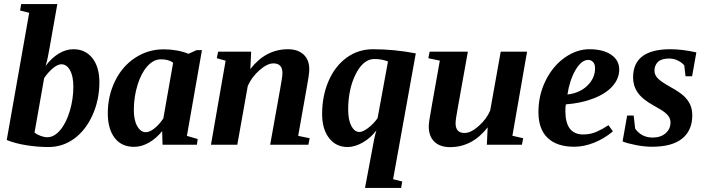

<svg xmlns="http://www.w3.org/2000/svg" viewBox="-20 -714 3485 947"><path d="M341.8 -286.6Q341.8 -337.9 325.4 -367.4Q309.1 -397 282.7 -397Q265.1 -397 241.9 -378.2Q218.8 -359.4 197.8 -329.1L150.4 -60.5Q160.2 -51.3 179.2 -44.2Q198.2 -37.1 213.4 -37.1Q247.1 -37.1 276.9 -72.3Q306.6 -107.4 324.2 -166.3Q341.8 -225.1 341.8 -286.6ZM219.2 11.2Q166 11.2 110.6 2.4Q55.2 -6.3 13.2 -23.4L124 -650.9L79.1 -662.1L84.5 -693.8H262.7L225.6 -483.9Q216.3 -426.8 205.1 -389.2Q234.9 -428.7 270.3 -450Q305.7 -471.2 342.3 -471.2Q400.9 -471.2 435.5 -427.5Q470.2 -383.8 470.2 -308.1Q470.2 -222.2 436.8 -147.2Q403.3 -72.3 346.4 -30.5Q289.6 11.2 219.2 11.2Z M901.9 -43.9 955.1 -28.3 951.2 0H781.7L779.8 -67.4Q751 -31.2 714.6 -10.5Q678.2 10.3 640.6 10.3Q579.6 10.3 545.7 -33.7Q511.7 -77.6 511.7 -155.8Q511.7 -241.2 547.4 -314.2Q583 -387.2 646.7 -429Q710.4 -470.7 787.1 -470.7Q854.5 -470.7 909.7 -448.7L949.7 -466.8H976.1ZM640.1 -171.4Q640.1 -121.1 657 -91.6Q673.8 -62 699.2 -62Q718.8 -62 742.7 -81.5Q766.6 -101.1 785.6 -129.9L834 -404.8Q812 -421.4 773.4 -421.4Q737.3 -421.4 706.5 -387Q675.8 -352.5 658 -293.7Q640.1 -234.9 640.1 -171.4Z M1373 -354Q1373 -401.4 1328.6 -401.4Q1297.9 -401.4 1259.3 -367.2Q1220.7 -333 1202.1 -290L1150.4 0H1020.5L1092.8 -414.6L1049.3 -426.8L1055.7 -459H1218.8L1214.8 -373.5Q1290.5 -471.2 1400.4 -471.2Q1448.7 -471.2 1477.1 -445.3Q1505.4 -419.4 1505.4 -372.6Q1505.4 -347.2 1493.2 -283.2L1450.7 -43.9L1507.3 -32.2L1501 0H1312.5L1362.3 -277.8Q1373 -334.5 1373 -354Z M1697.3 -173.3Q1697.3 -121.6 1713.1 -92.3Q1729 -63 1752.9 -63Q1769.5 -63 1795.2 -82.3Q1820.8 -101.6 1842.3 -130.9L1893.6 -410.6Q1864.7 -422.9 1826.7 -422.9Q1772 -422.9 1734.6 -348.6Q1697.3 -274.4 1697.3 -173.3ZM1819.8 -471.2Q1923.8 -471.2 2030.8 -450.7L1918.9 169.9L1963.9 181.2L1958.5 212.9H1780.3L1815.9 23.9Q1825.2 -33.2 1836.4 -70.8Q1808.6 -33.7 1769.3 -11.2Q1730 11.2 1694.8 11.2Q1637.2 11.2 1603 -33Q1568.8 -77.1 1568.8 -151.9Q1568.8 -240.2 1600.3 -313.7Q1631.8 -387.2 1689.2 -429.2Q1746.6 -471.2 1819.8 -471.2Z M2227.1 -105.5Q2227.1 -58.1 2271.5 -58.1Q2302.7 -58.1 2341.8 -93Q2380.9 -127.9 2397.9 -169.4L2449.7 -459H2579.6L2507.3 -44.4L2560.5 -32.2L2554.2 0H2381.3L2385.3 -85.9Q2309.6 11.7 2199.7 11.7Q2150.4 11.7 2122.6 -14.9Q2094.7 -41.5 2094.7 -91.3Q2094.7 -100.6 2097.9 -123Q2101.1 -145.5 2149.4 -415L2092.8 -426.8L2099.1 -459H2287.6L2237.8 -181.6Q2227.1 -125.5 2227.1 -105.5Z M3034.2 -371.1Q3034.2 -327.1 3002 -290Q2969.7 -252.9 2908.9 -229Q2848.1 -205.1 2771 -199.2Q2768.6 -189.5 2768.6 -166Q2768.6 -50.8 2856.9 -50.8Q2893.1 -50.8 2923.8 -64.7Q2954.6 -78.6 2981.4 -96.7L3002.9 -65.9Q2960 -29.8 2909.7 -10Q2859.4 9.8 2813 9.8Q2726.6 9.8 2681.2 -33.7Q2635.7 -77.1 2635.7 -161.1Q2635.7 -245.1 2671.4 -316.9Q2707 -388.7 2765.6 -429.9Q2824.2 -471.2 2887.2 -471.2Q2954.6 -471.2 2994.4 -444.1Q3034.2 -417 3034.2 -371.1ZM2778.8 -248Q2838.4 -254.4 2876.7 -291.3Q2915 -328.1 2915 -377.4Q2915 -397.9 2905 -408.2Q2895 -418.5 2881.3 -418.5Q2847.7 -418.5 2818.6 -368.7Q2789.6 -318.8 2778.8 -248Z M3394.5 -145Q3394.5 -70.8 3344.7 -30.5Q3294.9 9.8 3195.8 9.8Q3158.2 9.8 3115 1.2Q3071.8 -7.3 3050.8 -16.6L3073.2 -144H3105.5L3112.8 -79.6Q3144 -35.6 3199.2 -35.6Q3239.3 -35.6 3263.2 -56.9Q3287.1 -78.1 3287.1 -109.9Q3287.1 -128.9 3274.2 -144.8Q3261.2 -160.6 3233.9 -176.3L3201.7 -194.8Q3147.5 -225.1 3125 -258.1Q3102.5 -291 3102.5 -332Q3102.5 -471.2 3286.6 -471.2Q3344.2 -471.2 3414.6 -455.6L3393.6 -337.9H3361.3L3355 -391.6Q3344.7 -404.3 3324.7 -414.8Q3304.7 -425.3 3279.8 -425.3Q3242.7 -425.3 3225.3 -408.7Q3208 -392.1 3208 -365.2Q3208 -346.2 3222.4 -329.6Q3236.8 -313 3285.6 -285.6Q3332 -259.8 3352.3 -241Q3372.6 -222.2 3383.5 -199.2Q3394.5 -176.3 3394.5 -145Z"/></svg>

Font: Liberation Serif
Style: Bold Italic
Weight: 700
Italic angle: -16.333°
Designer: Steve Matteson
Foundry: Ascender Corporation
Version: Version 2.1.5